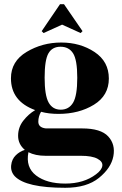

<svg xmlns="http://www.w3.org/2000/svg" viewBox="-20 -671 578 912"><path d="M162 -93Q162 -65 198 -61H370Q459 -61 494 -23Q529 15 518.5 71Q508 127 450 174Q392 221 290 221Q103 221 50 166Q30 144 33 114.5Q36 85 55 66.5Q74 48 98 41Q66 14 66 -26Q66 -66 90.5 -97.5Q115 -129 147 -148Q32 -190 32 -299Q32 -380 106.5 -424.5Q181 -469 271 -469Q361 -469 429 -424Q497 -379 497 -298Q497 -217 426 -173.5Q355 -130 258 -130Q211 -130 175 -140Q162 -118 162 -93ZM347 -301.5Q347 -387 327 -418Q307 -449 267.5 -449Q228 -449 210 -417.5Q192 -386 192 -302Q192 -218 211 -184Q230 -150 268.5 -150Q307 -150 327 -183Q347 -216 347 -301.5ZM364 69H196Q148 69 115 52Q101 124 151.5 162.5Q202 201 290 201Q378 201 436 157Q463 137 466 117Q469 97 443 83Q417 69 364 69ZM275 -554 187 -514 178 -523 265 -651H284L372 -523L363 -514Z"/></svg>

Font: Rozha One
Style: Regular
Weight: 400
Designer: Tim Donaldson, Indian Type Foundry
Foundry: Indian Type Foundry
Version: Version 1.300;PS 1.0;hotconv 1.0.78;makeotf.lib2.5.61930; tt